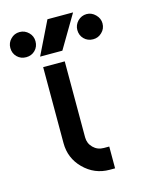

<svg xmlns="http://www.w3.org/2000/svg" viewBox="-132 -760 625 825"><g transform="rotate(-15 180.0 -347.0)"><path d="M90 -500V-162Q90 -95 137 -48Q185 0 252 0H276V-97H252Q224 -97 205 -116Q186 -135 186 -162V-500ZM89 -547H188L275 -694H161ZM31 -672Q7 -672 -9 -655Q-25 -639 -25 -616Q-25 -592 -9 -576Q7 -560 31 -560Q55 -560 71 -576Q87 -592 87 -616Q87 -639 71 -655Q54 -672 31 -672ZM329 -672Q306 -672 289 -655Q273 -638 273 -616Q273 -592 289 -576Q305 -560 329 -560Q352 -560 368 -576Q385 -592 385 -616Q385 -638 368 -655Q351 -672 329 -672Z"/></g></svg>

Font: Unageo
Style: Medium
Weight: 500
Designer: Richard Sepsi
Foundry: Richard Sepsi
Version: Version 2.000